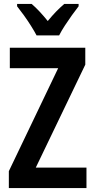

<svg xmlns="http://www.w3.org/2000/svg" viewBox="-20 -957 482 977"><path d="M420 0H25V-86L276 -610H30V-714H414V-628L162 -104H420ZM380 -937V-925Q365 -906 346 -879.5Q327 -853 309.5 -826Q292 -799 281 -777H166Q155 -798 138 -825Q121 -852 102 -878.5Q83 -905 67 -925V-937H141Q160 -921 181 -898.5Q202 -876 223 -850Q246 -878 265.5 -898Q285 -918 307 -937Z"/></svg>

Font: Avrile Sans Condensed SemiBold
Style: Regular
Weight: 600
Width: 3
Designer: Monotype Design Team
Foundry: Monotype Imaging Inc.
Version: Version 2.001;September 10, 2019;FontCreator 11.5.0.2425 64-